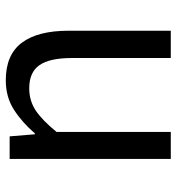

<svg xmlns="http://www.w3.org/2000/svg" viewBox="6 -588 596 647"><g transform="rotate(90 303.5 -265.0)"><path d="M251 13Q165 13 124.5 -41Q84 -95 84 -199V-543H176V-210Q176 -135 200 -100.5Q224 -66 278 -66Q320 -66 353 -88Q386 -110 425 -158V-543H516V0H440L433 -85H430Q392 -41 349.5 -14Q307 13 251 13Z"/></g></svg>

Font: Noto Sans TC
Style: Regular
Weight: 400
Designer: Ryoko NISHIZUKA  (kana, bopomofo & ideographs); Paul D. Hunt (Latin, Greek & Cyrillic); Sandoll Communications , Soo-you
Foundry: Adobe
Version: Version 2.004-H2;hotconv 1.0.118;makeotfexe 2.5.65603